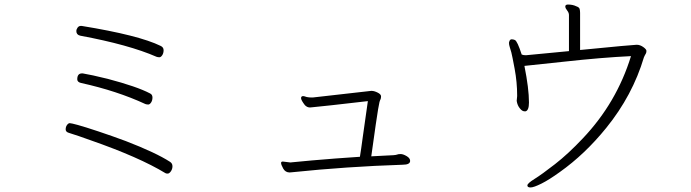

<svg xmlns="http://www.w3.org/2000/svg" viewBox="-20 -771 3040 845"><path d="M339 -657H336Q327 -657 321.5 -649.5Q316 -642 316 -634Q316 -618 333 -614Q548 -574 669 -521Q675 -519 681.5 -519Q688 -519 694 -528Q700 -537 700 -550Q700 -563 687 -569Q591 -616 339 -657ZM344 -448H341Q320 -448 320 -422Q320 -410 336 -406Q495 -371 620 -313Q626 -311 632.5 -311Q639 -311 645 -320Q651 -329 651 -342Q651 -355 640 -360Q583 -390 454 -424Q381 -442 344 -448ZM708 -9Q711 -7 718 -7Q725 -7 732 -17Q739 -27 739 -39.5Q739 -52 728 -59Q666 -99 534 -150Q475 -172 413.5 -192.5Q352 -213 322.5 -221Q293 -229 287 -229Q281 -229 275 -221Q269 -213 269 -201.5Q269 -190 284 -186Q323 -174 378 -154Q593 -79 708 -9Z M1357 -342H1349Q1340 -342 1330 -344Q1326 -345 1322 -346.5Q1318 -348 1314 -348Q1305 -348 1305 -339Q1305 -330 1322 -308Q1332 -298 1344 -298L1355 -299Q1401 -303 1599 -326Q1585 -231 1577 -171Q1569 -111 1564 -81Q1512 -78 1457 -73.5Q1402 -69 1353 -65Q1304 -61 1268 -57L1258 -56L1225 -60Q1217 -60 1217 -54Q1217 -46 1226.5 -29Q1236 -12 1255 -12L1266 -13Q1507 -38 1752 -46Q1785 -46 1785 -63Q1785 -75 1769.5 -84Q1754 -93 1743.5 -93Q1733 -93 1728.5 -91Q1724 -89 1711.5 -88Q1699 -87 1672 -86Q1645 -85 1614 -83Q1638 -256 1644 -290Q1648 -314 1650 -321.5Q1652 -329 1654.5 -333.5Q1657 -338 1657 -347Q1657 -356 1642 -363.5Q1627 -371 1616 -371H1613Z M2308 -320Q2308 -381 2288 -481Q2294 -481 2462 -499.5Q2630 -518 2757 -524Q2694 -319 2545 -162Q2481 -94 2422.5 -48.5Q2364 -3 2332.5 16.5Q2301 36 2301 45Q2301 54 2315 54Q2329 54 2363 37Q2397 20 2444 -14Q2554 -92 2648 -208Q2764 -351 2814 -519Q2816 -524 2818 -527.5Q2820 -531 2822.5 -535.5Q2825 -540 2825 -547Q2825 -554 2811 -564Q2797 -574 2782 -574Q2767 -574 2533 -551V-714Q2533 -724 2531 -731.5Q2529 -739 2517 -743Q2501 -751 2480 -751Q2469 -751 2468 -744V-742Q2468 -735 2476 -725Q2484 -715 2484 -705V-546L2296 -528H2292Q2284 -528 2276 -531Q2257 -590 2246 -595Q2239 -598 2232 -598Q2225 -598 2222 -590L2220 -583Q2220 -574 2223.5 -563.5Q2227 -553 2230.5 -540Q2234 -527 2245 -468Q2256 -409 2256 -351V-348L2254 -327Q2257 -307 2268 -294Q2278 -281 2289 -281H2293Q2308 -285 2308 -320Z"/></svg>

Font: LXGW WenKai TC Light
Style: Regular
Weight: 300
Designer: LXGW / Fontworks Inc.
Foundry: LXGW / Fontworks Inc.
Version: Version 1.330